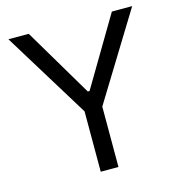

<svg xmlns="http://www.w3.org/2000/svg" viewBox="-107 -814 851 909"><g transform="rotate(-15 319.0 -359.5)"><path d="M15.6 -718.8H115.2L314.5 -382.8H323.2L522.5 -718.8H622.1L362.3 -295.9V0H275.4V-295.9Z"/></g></svg>

Font: Inter Display V
Style: Regular
Weight: 400
Designer: Rasmus Andersson
Foundry: rsms
Version: Version 3.015;git-src